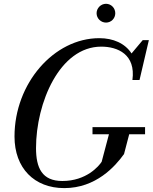

<svg xmlns="http://www.w3.org/2000/svg" viewBox="-20 -956 784 986"><path d="M476 -888C476 -861.5 498 -840 524.5 -840C551 -840 572 -861.5 572 -888C572 -914.5 551 -936.5 524.5 -936.5C498 -936.5 476 -914.5 476 -888ZM455 -303V-266.5H539.5L502 -125C487.5 -103 424 -26.5 300 -26.5C196 -26.5 165 -93.5 165 -195.5C165 -427.5 286 -716.5 500 -716.5C584 -716.5 678 -677 660 -545H696.5L744.5 -750H713L655.5 -681.5C622 -733.5 561.5 -760 490 -760C257 -760 54.5 -528 54.5 -255C54.5 -92 156.5 10 310 10C473 10 572 -102 617 -165L643.5 -266.5H725V-303Z"/></svg>

Font: Bodoni* 06pt
Style: Italic
Weight: 400
Italic angle: -13°
Version: Version 2.3